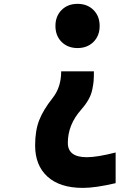

<svg xmlns="http://www.w3.org/2000/svg" viewBox="-20 -780 707 978"><path d="M456.1 -566.4Q424.5 -535.2 375 -535.2Q325.5 -535.2 293.9 -566.4Q262.4 -597.7 262.4 -647.8Q262.4 -697.9 293.9 -729.2Q325.5 -760.4 375 -760.4Q424.5 -760.4 456.1 -729.2Q487.6 -697.9 487.6 -647.8Q487.6 -597.7 456.1 -566.4ZM458.3 -416.7Q458.3 -385.4 457 -368.5Q455.7 -351.6 450.2 -324.5Q444.7 -297.5 430.7 -272.8Q416.7 -248 393.9 -222Q325.5 -145.2 325.5 -52.1Q325.5 20.8 421.9 20.8Q475.3 20.8 569 -3.3V153Q466.1 177.1 402.3 177.1Q285.2 177.1 222 119.8Q158.9 62.5 158.9 -39.1Q158.9 -113.9 179.4 -167Q199.9 -220.1 248 -280.6Q291.7 -335.9 291.7 -416.7Z"/></svg>

Font: Monoid
Style: Bold
Weight: 700
Width: 4
Designer: Andreas Larsen (@larsenwork)
Version: Version 0.61